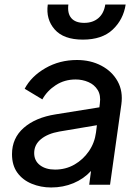

<svg xmlns="http://www.w3.org/2000/svg" viewBox="-20 -816 616 848"><path d="M206 12Q160 12 120 -4.5Q80 -21 56.5 -53.5Q33 -86 33 -135Q33 -206 85 -251.5Q137 -297 226 -311L419 -342L421 -359Q426 -395 411.5 -418.5Q397 -442 370.5 -453.5Q344 -465 314 -465Q265 -465 226.5 -440Q188 -415 167 -377L89 -424Q118 -479 180.5 -515Q243 -551 320 -551Q380 -551 427.5 -526Q475 -501 499.5 -457Q524 -413 516 -355L466 0H374L382 -61Q350 -26 304.5 -7Q259 12 206 12ZM131 -140Q131 -106 156.5 -86.5Q182 -67 223 -67Q270 -67 308.5 -89Q347 -111 372.5 -148Q398 -185 404 -231L408 -263L242 -235Q191 -226 161 -201.5Q131 -177 131 -140ZM346 -641Q261 -641 221.5 -686Q182 -731 191 -796H282Q277 -757 295 -736Q313 -715 352 -715Q390 -715 414.5 -736Q439 -757 445 -796H535Q525 -730 478 -685.5Q431 -641 346 -641Z"/></svg>

Font: Plus Jakarta Sans Medium
Style: Italic
Weight: 500
Italic angle: -8°
Designer: Gumpita Rahayu
Foundry: Tokotype
Version: Version 2.071; ttfautohint (v1.8.4.7-5d5b);gftools[0.9.29]